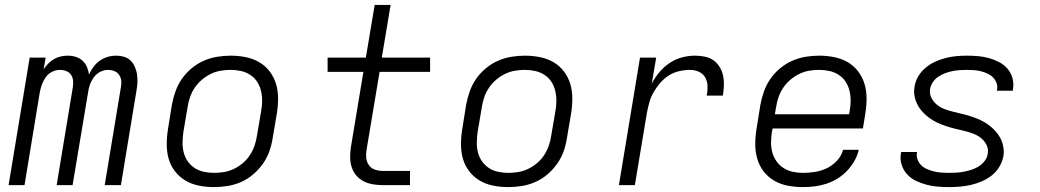

<svg xmlns="http://www.w3.org/2000/svg" viewBox="-20 -755 4240 783"><path d="M15 0 101 -520H166L158 -472Q166 -485 177 -496Q188 -507 201 -514.5Q214 -522 228.5 -525Q243 -528 256 -528Q274 -528 289.5 -523Q305 -518 316.5 -507.5Q328 -497 334.5 -482Q341 -467 343 -451Q350 -467 361 -482Q372 -497 387 -507.5Q402 -518 419 -523Q436 -528 453 -528Q470 -528 485.5 -523.5Q501 -519 512 -508.5Q523 -498 529.5 -483.5Q536 -469 538.5 -453.5Q541 -438 540.5 -421Q540 -404 537 -388L473 0H407L473 -399Q476 -412 474.5 -425.5Q473 -439 466 -449.5Q459 -460 446.5 -465Q434 -470 421 -470Q404 -470 388.5 -462Q373 -454 362.5 -439.5Q352 -425 346.5 -409Q341 -393 339 -377L276 0H211L277 -399Q279 -412 278 -425.5Q277 -439 270 -449.5Q263 -460 250.5 -465Q238 -470 224 -470Q208 -470 192 -462Q176 -454 166 -439.5Q156 -425 150.5 -409Q145 -393 142 -377L80 0Z M852 8Q852 8 852 8Q852 8 852 8Q821 8 791 2Q761 -4 736.5 -18.5Q712 -33 694 -56Q676 -79 668 -107Q660 -135 660 -166Q660 -197 665 -228L681 -328Q686 -355 695.5 -382Q705 -409 721.5 -433Q738 -457 761.5 -476.5Q785 -496 811.5 -507.5Q838 -519 866 -523.5Q894 -528 921 -528Q921 -528 921 -528Q921 -528 921 -528Q952 -528 982 -522Q1012 -516 1037 -501.5Q1062 -487 1079.5 -464Q1097 -441 1105.5 -413Q1114 -385 1114 -354Q1114 -323 1109 -292L1092 -192Q1088 -165 1078.5 -138Q1069 -111 1052 -87Q1035 -63 1012 -43.5Q989 -24 962.5 -12.5Q936 -1 908 3.5Q880 8 852 8ZM853 -50Q873 -50 894 -53.5Q915 -57 934.5 -66.5Q954 -76 971 -90.5Q988 -105 999.5 -123Q1011 -141 1018 -161Q1025 -181 1028 -202L1045 -302Q1049 -323 1049 -344.5Q1049 -366 1044 -386Q1039 -406 1028 -422.5Q1017 -439 1000 -450Q983 -461 962.5 -465.5Q942 -470 920 -470Q900 -470 879.5 -466.5Q859 -463 839.5 -453.5Q820 -444 803 -429.5Q786 -415 774 -397Q762 -379 755 -359Q748 -339 745 -318L728 -218Q725 -197 724.5 -175.5Q724 -154 729 -134Q734 -114 745.5 -97.5Q757 -81 773.5 -70Q790 -59 811 -54.5Q832 -50 853 -50Z M1541 0Q1520 0 1500 -3.5Q1480 -7 1462.5 -16Q1445 -25 1432.5 -40Q1420 -55 1414 -74Q1408 -93 1408 -113.5Q1408 -134 1411 -155L1462 -462H1316V-520H1472L1508 -735H1573L1537 -520H1734V-462H1528L1475 -145Q1472 -128 1473.5 -111.5Q1475 -95 1484 -82Q1493 -69 1508.5 -63.5Q1524 -58 1541 -58H1652V0Z M2052 8Q2052 8 2052 8Q2052 8 2052 8Q2021 8 1991 2Q1961 -4 1936.5 -18.5Q1912 -33 1894 -56Q1876 -79 1868 -107Q1860 -135 1860 -166Q1860 -197 1865 -228L1881 -328Q1886 -355 1895.5 -382Q1905 -409 1921.5 -433Q1938 -457 1961.5 -476.5Q1985 -496 2011.5 -507.5Q2038 -519 2066 -523.5Q2094 -528 2121 -528Q2121 -528 2121 -528Q2121 -528 2121 -528Q2152 -528 2182 -522Q2212 -516 2237 -501.5Q2262 -487 2279.5 -464Q2297 -441 2305.5 -413Q2314 -385 2314 -354Q2314 -323 2309 -292L2292 -192Q2288 -165 2278.5 -138Q2269 -111 2252 -87Q2235 -63 2212 -43.5Q2189 -24 2162.5 -12.5Q2136 -1 2108 3.5Q2080 8 2052 8ZM2053 -50Q2073 -50 2094 -53.5Q2115 -57 2134.5 -66.5Q2154 -76 2171 -90.5Q2188 -105 2199.5 -123Q2211 -141 2218 -161Q2225 -181 2228 -202L2245 -302Q2249 -323 2249 -344.5Q2249 -366 2244 -386Q2239 -406 2228 -422.5Q2217 -439 2200 -450Q2183 -461 2162.5 -465.5Q2142 -470 2120 -470Q2100 -470 2079.5 -466.5Q2059 -463 2039.5 -453.5Q2020 -444 2003 -429.5Q1986 -415 1974 -397Q1962 -379 1955 -359Q1948 -339 1945 -318L1928 -218Q1925 -197 1924.5 -175.5Q1924 -154 1929 -134Q1934 -114 1945.5 -97.5Q1957 -81 1973.5 -70Q1990 -59 2011 -54.5Q2032 -50 2053 -50Z M2504 0 2590 -520H2656L2638 -414Q2651 -439 2669.5 -461Q2688 -483 2711.5 -498.5Q2735 -514 2761.5 -521Q2788 -528 2814 -528Q2835 -528 2854.5 -524Q2874 -520 2889.5 -509Q2905 -498 2915 -481.5Q2925 -465 2929 -445.5Q2933 -426 2932 -405.5Q2931 -385 2928 -365H2862Q2866 -384 2865.5 -403Q2865 -422 2856.5 -438Q2848 -454 2831 -462Q2814 -470 2795 -470Q2773 -470 2750.5 -465Q2728 -460 2708 -447.5Q2688 -435 2672.5 -417Q2657 -399 2645.5 -379Q2634 -359 2628 -337Q2622 -315 2618 -294L2569 0Z M3255 8Q3224 8 3194 2.5Q3164 -3 3138.5 -17.5Q3113 -32 3095 -55Q3077 -78 3068.5 -106.5Q3060 -135 3060 -166Q3060 -197 3065 -228L3081 -328Q3086 -355 3095.5 -382Q3105 -409 3121.5 -433Q3138 -457 3161.5 -476.5Q3185 -496 3211.5 -507.5Q3238 -519 3266 -523.5Q3294 -528 3321 -528Q3321 -528 3321 -528Q3321 -528 3321 -528Q3352 -528 3382 -522Q3412 -516 3437 -501.5Q3462 -487 3479.5 -464Q3497 -441 3505.5 -413Q3514 -385 3514 -354Q3514 -323 3509 -292L3499 -231H3131L3128 -218Q3125 -197 3124.5 -175.5Q3124 -154 3129.5 -134Q3135 -114 3146.5 -97.5Q3158 -81 3175 -70Q3192 -59 3212.5 -54.5Q3233 -50 3255 -50Q3279 -50 3304 -54Q3329 -58 3352 -69Q3375 -80 3393.5 -100Q3412 -120 3418 -144H3482Q3477 -121 3464.5 -99Q3452 -77 3434.5 -58.5Q3417 -40 3395 -26.5Q3373 -13 3349.5 -5.5Q3326 2 3302.5 5Q3279 8 3255 8ZM3140 -289H3443L3445 -302Q3449 -323 3449 -344.5Q3449 -366 3444 -386Q3439 -406 3428 -422.5Q3417 -439 3400 -450Q3383 -461 3362.5 -465.5Q3342 -470 3320 -470Q3300 -470 3279.5 -466.5Q3259 -463 3239.5 -453.5Q3220 -444 3203 -429.5Q3186 -415 3174 -397Q3162 -379 3155 -359Q3148 -339 3145 -318Z M3851 8Q3827 8 3803.5 6Q3780 4 3757.5 -2Q3735 -8 3714.5 -18Q3694 -28 3679 -44.5Q3664 -61 3657 -83Q3650 -105 3654 -129Q3654 -131 3654.5 -132.5Q3655 -134 3655 -135H3720Q3720 -134 3720 -133.5Q3720 -133 3719 -132Q3717 -117 3722.5 -103Q3728 -89 3738.5 -79.5Q3749 -70 3762.5 -64.5Q3776 -59 3790.5 -55.5Q3805 -52 3820.5 -51Q3836 -50 3851 -50Q3866 -50 3881.5 -51Q3897 -52 3912 -55Q3927 -58 3942.5 -63Q3958 -68 3971.5 -76.5Q3985 -85 3995.5 -98.5Q4006 -112 4008 -127Q4012 -147 4003 -164.5Q3994 -182 3979.5 -193Q3965 -204 3947.5 -210.5Q3930 -217 3911 -221.5Q3892 -226 3873.5 -230.5Q3855 -235 3837 -241Q3819 -247 3802 -255Q3785 -263 3770 -274Q3755 -285 3742.5 -298.5Q3730 -312 3721.5 -328.5Q3713 -345 3709.5 -364Q3706 -383 3710 -403Q3713 -424 3725 -444Q3737 -464 3755 -479Q3773 -494 3794 -503.5Q3815 -513 3836.5 -518.5Q3858 -524 3879.5 -526Q3901 -528 3922 -528Q3946 -528 3969 -526Q3992 -524 4013.5 -518Q4035 -512 4055 -501.5Q4075 -491 4089 -474.5Q4103 -458 4109 -436Q4115 -414 4111 -391Q4111 -389 4110.5 -387.5Q4110 -386 4110 -385H4045Q4046 -386 4046 -386.5Q4046 -387 4046 -388Q4049 -403 4044 -416.5Q4039 -430 4029.5 -439.5Q4020 -449 4007 -455Q3994 -461 3980 -464.5Q3966 -468 3951.5 -469Q3937 -470 3922 -470Q3908 -470 3893.5 -469Q3879 -468 3864 -465Q3849 -462 3834.5 -456.5Q3820 -451 3807 -442.5Q3794 -434 3785 -421Q3776 -408 3773 -393Q3770 -373 3778.5 -356Q3787 -339 3801.5 -327.5Q3816 -316 3834 -309.5Q3852 -303 3870.5 -298.5Q3889 -294 3907.5 -289.5Q3926 -285 3944 -279Q3962 -273 3979 -265Q3996 -257 4011 -246Q4026 -235 4038.5 -221.5Q4051 -208 4059.5 -192Q4068 -176 4071.5 -156.5Q4075 -137 4072 -118Q4068 -96 4055.5 -75Q4043 -54 4024.5 -39.5Q4006 -25 3984 -15.5Q3962 -6 3940 -1Q3918 4 3895.5 6Q3873 8 3851 8Z"/></svg>

Font: Iosevka SS04 Lt Ex Obl
Style: Regular
Weight: 300
Width: 7
Italic angle: -9°
Monospace: yes
Designer: Belleve Invis
Foundry: Belleve Invis
Version: Version 19.0.0; ttfautohint (v1.8.4)